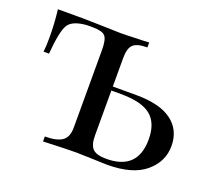

<svg xmlns="http://www.w3.org/2000/svg" viewBox="-93 -639 856 763"><g transform="rotate(20 334.5 -257.0)"><path d="M341 -300H440Q540 -300 590.5 -262.5Q641 -225 641 -157Q641 -91 587 -45.5Q533 0 425 0Q422 0 364 -2Q306 -4 295 -4Q255 -4 155 0V-21Q205 -21 228 -37Q251 -53 251 -93V-422Q251 -466 238.5 -480Q226 -494 185 -494H162Q102 -490 84 -462Q66 -434 58 -336H35Q38 -358 38 -398Q38 -454 31 -514H135Q158 -514 226 -512Q294 -510 297 -510Q319 -510 369 -512Q380 -512 391 -512.5Q402 -513 408 -513.5Q414 -514 417 -514V-493Q374 -493 357.5 -477.5Q341 -462 341 -421ZM414 -21Q547 -21 547 -151Q547 -220 508 -251.5Q469 -283 381 -283H341V-93Q341 -53 357 -37Q373 -21 414 -21Z"/></g></svg>

Font: Playfair Display
Style: Regular
Weight: 400
Designer: Claus Eggers S?rensen
Foundry: Claus Eggers S?rensen
Version: Version 1.003